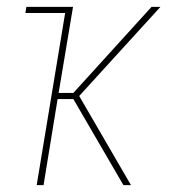

<svg xmlns="http://www.w3.org/2000/svg" viewBox="-20 -540 540 560"><path d="M340 0 194 -251H148L107 0H87L170 -502H54L57 -520H193L151 -269H194L422 -520H448L211 -260L362 0Z"/></svg>

Font: Iosevka Term Curly Thin
Style: Italic
Weight: 100
Italic angle: -9°
Designer: Belleve Invis
Foundry: Belleve Invis
Version: Version 32.3.0